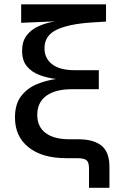

<svg xmlns="http://www.w3.org/2000/svg" viewBox="-20 -748 599 908"><path d="M400.9 140.1V47.9Q400.9 19.5 389.2 9.8Q377.4 0 344.2 0H292Q179.7 0 115.2 -51.3Q50.8 -102.5 50.8 -191.9Q50.8 -255.4 79.6 -293Q108.4 -330.6 153.3 -349.4Q198.2 -368.2 245.6 -374.5Q204.1 -379.4 167.2 -393.1Q130.4 -406.7 107.4 -434.1Q84.5 -461.4 84.5 -507.8Q84.5 -552.2 106 -580.3Q127.4 -608.4 163.1 -624.3Q198.7 -640.1 240.7 -647L80.1 -640.1V-727.5H481.4V-646L412.1 -641.6Q303.7 -634.3 247.1 -606.9Q190.4 -579.6 190.4 -520Q190.4 -472.2 226.6 -444.1Q262.7 -416 333.5 -416H447.3V-326.2H321.3Q241.7 -326.2 199 -294.9Q156.2 -263.7 156.2 -204.6Q156.2 -148.9 195.6 -119.1Q234.9 -89.4 308.6 -89.4H349.1Q423.3 -89.4 460.4 -58.8Q497.6 -28.3 497.6 41V140.1Z"/></svg>

Font: Inter Medium
Style: Regular
Weight: 500
Designer: Rasmus Andersson
Foundry: rsms
Version: Version 4.001;git-9221beed3